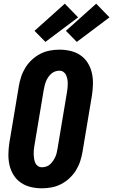

<svg xmlns="http://www.w3.org/2000/svg" viewBox="-20 -1012 613 1040"><path d="M207 8Q176 8 146.5 1Q117 -6 93 -22.5Q69 -39 53.5 -64Q38 -89 31.5 -117.5Q25 -146 25.5 -177Q26 -208 31 -240L82 -545Q86 -570 94.5 -596Q103 -622 117.5 -645.5Q132 -669 153 -688.5Q174 -708 198.5 -720.5Q223 -733 249.5 -738Q276 -743 302 -743Q333 -743 362.5 -736Q392 -729 416 -712.5Q440 -696 455.5 -671Q471 -646 477.5 -617.5Q484 -589 483.5 -558Q483 -527 478 -495L427 -190Q423 -165 414.5 -139Q406 -113 391.5 -89.5Q377 -66 356 -46.5Q335 -27 310.5 -14.5Q286 -2 259.5 3Q233 8 207 8ZM207 -106Q219 -106 231 -110Q243 -114 252 -122.5Q261 -131 268 -141.5Q275 -152 280 -163Q285 -174 287.5 -186Q290 -198 292 -209L343 -514Q345 -526 346 -538Q347 -550 347 -561.5Q347 -573 344.5 -584.5Q342 -596 337.5 -606Q333 -616 323.5 -622.5Q314 -629 302 -629Q290 -629 278.5 -625Q267 -621 257.5 -612.5Q248 -604 241 -593.5Q234 -583 229.5 -572Q225 -561 222 -549Q219 -537 217 -526L166 -221Q164 -209 163 -197Q162 -185 162.5 -173.5Q163 -162 165 -150.5Q167 -139 171.5 -129Q176 -119 185.5 -112.5Q195 -106 207 -106ZM396 -785 337 -845 501 -992 573 -918ZM226 -785 167 -845 331 -992 403 -918Z"/></svg>

Font: Iosevka Heavy Oblique
Style: Regular
Weight: 900
Italic angle: -9°
Monospace: yes
Designer: Belleve Invis
Foundry: Belleve Invis
Version: Version 32.5.0; ttfautohint (v1.8.4)